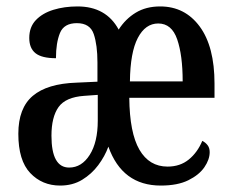

<svg xmlns="http://www.w3.org/2000/svg" viewBox="-20 -567 724 597"><path d="M167 10Q111 10 74 -29Q37 -68 37 -151Q37 -231 82 -269Q127 -307 218 -310L283 -313V-373Q283 -427 271.5 -461Q260 -495 219 -495Q179 -495 166.5 -464.5Q154 -434 154 -386Q110 -386 90.5 -401.5Q71 -417 71 -449Q71 -483 91.5 -504.5Q112 -526 146 -536.5Q180 -547 221 -547Q310 -547 349 -475Q370 -508 402 -527.5Q434 -547 478 -547Q555 -547 601 -484.5Q647 -422 647 -307V-263H382Q383 -154 413.5 -101.5Q444 -49 501 -49Q540 -49 567 -71Q594 -93 609 -129Q619 -124 625.5 -115.5Q632 -107 632 -94Q632 -71 615.5 -47Q599 -23 565.5 -6.5Q532 10 480 10Q360 10 317 -111Q306 -81 285.5 -53.5Q265 -26 235.5 -8Q206 10 167 10ZM548 -314Q548 -395 531 -444.5Q514 -494 472 -494Q432 -494 408.5 -449Q385 -404 384 -314ZM195 -46Q234 -46 259 -85.5Q284 -125 284 -192V-272L242 -269Q184 -265 162 -234Q140 -203 140 -145Q140 -46 195 -46Z"/></svg>

Font: Noto Serif Lao ExtraCondensed Medium
Style: Regular
Weight: 500
Width: 2
Designer: Monotype Design Team
Foundry: Monotype Imaging Inc.
Version: Version 2.003; ttfautohint (v1.8.4.7-5d5b)